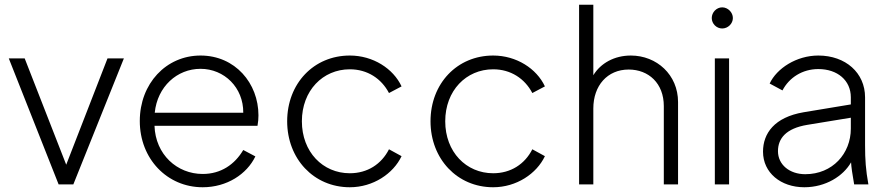

<svg xmlns="http://www.w3.org/2000/svg" viewBox="-20 -777 3747 809"><path d="M227 0H289L502 -531H433L259 -83L84 -531H17Z M834 12C936 12 1020 -43 1056 -118L1005 -145C969 -84 911 -44 834 -44C726 -44 635 -126 631 -247H1065C1068 -263 1069 -278 1069 -291C1069 -426 971 -543 825 -543C680 -543 569 -425 569 -267C569 -108 684 12 834 12ZM632 -302C643 -412 726 -487 825 -487C925 -487 1006 -408 1005 -302Z M1454 12C1552 12 1637 -45 1672 -119L1619 -148C1587 -85 1528 -47 1454 -47C1340 -47 1252 -137 1252 -266C1252 -395 1340 -485 1454 -485C1528 -485 1587 -446 1619 -385L1672 -413C1637 -488 1552 -543 1454 -543C1302 -543 1190 -425 1190 -266C1190 -108 1302 12 1454 12Z M2058 12C2156 12 2241 -45 2276 -119L2223 -148C2191 -85 2132 -47 2058 -47C1944 -47 1856 -137 1856 -266C1856 -395 1944 -485 2058 -485C2132 -485 2191 -446 2223 -385L2276 -413C2241 -488 2156 -543 2058 -543C1906 -543 1794 -425 1794 -266C1794 -108 1906 12 2058 12Z M2420 0H2480V-320C2480 -416 2539 -484 2629 -484C2713 -484 2777 -426 2777 -330V0H2837V-347C2837 -462 2747 -543 2638 -543C2569 -543 2511 -511 2480 -460V-757H2420Z M2992 0H3052V-531H2992ZM2979 -701C2979 -677 2999 -657 3023 -657C3047 -657 3068 -677 3068 -701C3068 -725 3047 -746 3023 -746C2999 -746 2979 -725 2979 -701Z M3369 12C3459 12 3533 -35 3566 -93C3567 -73 3571 -46 3579 0H3639C3628 -61 3625 -104 3625 -165V-367C3625 -470 3543 -543 3428 -543C3336 -543 3253 -489 3223 -425L3277 -396C3305 -450 3361 -486 3428 -486C3509 -486 3565 -438 3565 -367V-337L3366 -304C3243 -283 3195 -215 3195 -138C3195 -49 3270 12 3369 12ZM3258 -140C3258 -193 3291 -236 3382 -251L3565 -281V-235C3565 -130 3488 -43 3373 -43C3307 -43 3258 -83 3258 -140Z"/></svg>

Font: Mluvka Light
Style: Regular
Weight: 300
Designer: Modified by Jiří Krblich, Original typeface by Gumpita Rahayu
Foundry: Gumpita Rahayu & Jiří Krblich
Version: Version 2.000;Glyphs 3.1.1 (3134)